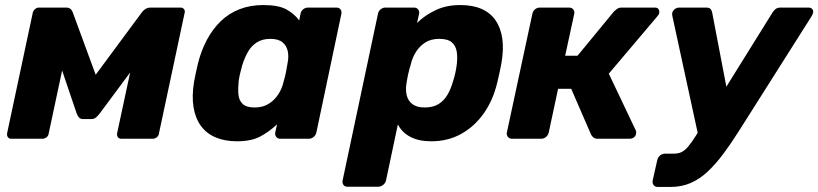

<svg xmlns="http://www.w3.org/2000/svg" viewBox="-20 -550 3243 761"><path d="M24 0Q16 0 11.5 -6Q7 -12 8 -21L110 -500Q112 -508 119 -514Q126 -520 134 -520H243Q261 -520 268 -502L386 -181L315 -194L543 -502Q557 -520 576 -520H696Q704 -520 709 -514Q714 -508 712 -500L610 -21Q609 -12 601.5 -6Q594 0 585 0H461Q452 0 447.5 -6Q443 -12 444 -21L514 -347L560 -349L375 -100Q368 -91 360.5 -84.5Q353 -78 341 -78H310Q299 -78 293.5 -84Q288 -90 284 -100L202 -342L241 -340L173 -21Q172 -12 164.5 -6Q157 0 148 0Z M919 10Q871 10 834.5 -5.5Q798 -21 776 -51.5Q754 -82 747 -125.5Q740 -169 749 -225Q753 -245 756 -260.5Q759 -276 764 -296Q777 -349 800 -392Q823 -435 855 -466Q887 -497 929.5 -513.5Q972 -530 1023 -530Q1084 -530 1115.5 -512.5Q1147 -495 1166 -469L1171 -495Q1173 -506 1181.5 -513Q1190 -520 1201 -520H1313Q1324 -520 1329.5 -513Q1335 -506 1333 -495L1234 -25Q1232 -15 1223.5 -7.5Q1215 0 1204 0H1091Q1081 0 1075 -7.5Q1069 -15 1071 -25L1078 -57Q1047 -28 1011.5 -9Q976 10 919 10ZM989 -124Q1022 -124 1045 -138.5Q1068 -153 1083 -176Q1098 -199 1104 -226Q1110 -246 1113.5 -264Q1117 -282 1120 -301Q1125 -326 1120.5 -347.5Q1116 -369 1099.5 -382.5Q1083 -396 1052 -396Q1020 -396 998 -382Q976 -368 962.5 -344Q949 -320 940 -291Q936 -276 932 -260Q928 -244 926 -229Q923 -200 925 -176Q927 -152 942 -138Q957 -124 989 -124Z M1357 190Q1346 190 1341 182.5Q1336 175 1338 165L1478 -495Q1480 -506 1488.5 -513Q1497 -520 1508 -520H1621Q1631 -520 1637 -513Q1643 -506 1641 -495L1633 -459Q1663 -489 1706 -509.5Q1749 -530 1804 -530Q1854 -530 1889 -514.5Q1924 -499 1944.5 -469Q1965 -439 1971 -396Q1977 -353 1967 -297Q1963 -277 1959.5 -260Q1956 -243 1951 -223Q1934 -152 1897 -100Q1860 -48 1807.5 -19Q1755 10 1689 10Q1640 10 1606.5 -7.5Q1573 -25 1557 -57L1510 165Q1508 175 1499 182.5Q1490 190 1479 190ZM1663 -124Q1697 -124 1719 -138Q1741 -152 1754.5 -176Q1768 -200 1776 -229Q1781 -244 1784.5 -260Q1788 -276 1790 -291Q1794 -320 1790.5 -344Q1787 -368 1771 -382Q1755 -396 1721 -396Q1688 -396 1665.5 -381.5Q1643 -367 1628.5 -344Q1614 -321 1608 -294Q1602 -275 1598 -257Q1594 -239 1591 -219Q1587 -194 1592 -172.5Q1597 -151 1614.5 -137.5Q1632 -124 1663 -124Z M2010 0Q1999 0 1993 -7.5Q1987 -15 1989 -25L2090 -495Q2092 -506 2100.5 -513Q2109 -520 2120 -520H2235Q2246 -520 2252 -513Q2258 -506 2256 -495L2220 -329H2269L2413 -504Q2418 -509 2425.5 -514.5Q2433 -520 2444 -520H2575Q2585 -520 2589.5 -514.5Q2594 -509 2593 -500Q2593 -494 2586 -486L2393 -258L2500 -33Q2501 -31 2501.5 -28Q2502 -25 2501 -20Q2500 -11 2492.5 -5.5Q2485 0 2475 0H2349Q2339 0 2333 -4.5Q2327 -9 2323 -16L2244 -198H2192L2155 -25Q2153 -15 2144.5 -7.5Q2136 0 2125 0Z M2587 191Q2576 191 2570.5 183.5Q2565 176 2567 165L2585 85Q2587 74 2596 66.5Q2605 59 2615 59H2650Q2669 59 2682 52.5Q2695 46 2708 30.5Q2721 15 2738 -12L3041 -499Q3047 -509 3054.5 -514.5Q3062 -520 3075 -520H3185Q3194 -520 3199 -514.5Q3204 -509 3203 -501Q3202 -494 3197 -486L2907 -28Q2876 21 2846 61Q2816 101 2784.5 130.5Q2753 160 2717 175.5Q2681 191 2637 191ZM2748 -11 2645 -486Q2642 -499 2648 -507Q2651 -512 2657.5 -516Q2664 -520 2672 -520H2779Q2792 -520 2797 -513.5Q2802 -507 2803 -499L2873 -133Z"/></svg>

Font: Rubik
Style: Bold Italic
Weight: 700
Italic angle: -12°
Designer: Hubert and Fischer
Foundry: Hubert and Fischer
Version: Version 2.300;gftools[0.9.30]